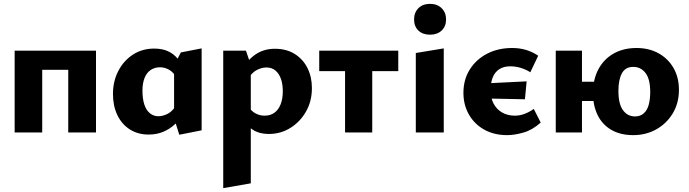

<svg xmlns="http://www.w3.org/2000/svg" viewBox="-20 -687 3573 996"><path d="M334 0V-424H478V0ZM56 0V-424H199V0ZM126 -325V-424H405V-325Z M751 11Q695 11 653 -16Q611 -43 588.5 -90.5Q566 -138 566 -199Q566 -266 594 -319.5Q622 -373 670 -404Q718 -435 780 -435Q822 -435 852 -421Q882 -407 901.5 -382.5Q921 -358 931 -327L895 -285Q880 -312 857.5 -325Q835 -338 810 -338Q782 -338 761 -323.5Q740 -309 729.5 -281.5Q719 -254 719 -217Q719 -175 728.5 -145.5Q738 -116 757 -100Q776 -84 802 -84Q824 -84 848.5 -96Q873 -108 893 -139L935 -101Q914 -67 887 -42Q860 -17 826 -3Q792 11 751 11ZM910 12 883 -74V-347L918 -415L1026 -436V-11Z M1374 8Q1325 8 1290.5 -14.5Q1256 -37 1238 -77L1270 -133Q1284 -110 1306 -98.5Q1328 -87 1352 -87Q1383 -87 1404 -102.5Q1425 -118 1436 -146.5Q1447 -175 1447 -214Q1447 -250 1437.5 -277.5Q1428 -305 1409 -321Q1390 -337 1362 -337Q1338 -337 1312.5 -324Q1287 -311 1267 -278L1224 -311Q1261 -374 1304.5 -404Q1348 -434 1406 -434Q1466 -434 1509 -407Q1552 -380 1575 -334Q1598 -288 1598 -230Q1598 -162 1567.5 -108.5Q1537 -55 1486.5 -23.5Q1436 8 1374 8ZM1138 289V-424H1256L1281 -350V264Z M1770 0V-424H1911V0ZM1636 -318V-424H2046V-318Z M2137 0V-412L2282 -436V0ZM2211 -507Q2173 -507 2150.5 -528.5Q2128 -550 2128 -586Q2128 -622 2150.5 -644.5Q2173 -667 2211 -667Q2248 -667 2271 -644.5Q2294 -622 2294 -586Q2294 -550 2271 -528.5Q2248 -507 2211 -507Z M2611 14Q2543 14 2492 -14.5Q2441 -43 2412.5 -93Q2384 -143 2384 -205Q2384 -274 2417 -326.5Q2450 -379 2507 -408.5Q2564 -438 2637 -438Q2677 -438 2710.5 -427.5Q2744 -417 2772 -398L2731 -312Q2710 -326 2682.5 -334.5Q2655 -343 2627 -343Q2593 -343 2570 -328Q2547 -313 2536 -285.5Q2525 -258 2525 -219Q2525 -179 2540.5 -149.5Q2556 -120 2584.5 -103.5Q2613 -87 2651 -87Q2676 -87 2700.5 -96Q2725 -105 2749 -122L2785 -51Q2741 -12 2694.5 1Q2648 14 2611 14ZM2703 -172 2460 -177 2469 -253 2712 -265Z M2863 0V-424H2999V0ZM2930 -163V-263H3132V-163ZM3265 14Q3198 14 3151 -13.5Q3104 -41 3080 -90.5Q3056 -140 3056 -204Q3056 -274 3083.5 -326.5Q3111 -379 3162 -408.5Q3213 -438 3282 -438Q3346 -438 3395.5 -411Q3445 -384 3473.5 -335Q3502 -286 3502 -221Q3502 -152 3470 -99Q3438 -46 3384.5 -16Q3331 14 3265 14ZM3274 -83Q3302 -83 3320 -99.5Q3338 -116 3345.5 -144.5Q3353 -173 3353 -209Q3353 -277 3328.5 -308.5Q3304 -340 3265 -340Q3224 -340 3206 -306.5Q3188 -273 3188 -216Q3188 -147 3212 -115Q3236 -83 3274 -83Z"/></svg>

Font: Ysabeau Infant ExtraBold
Style: Regular
Weight: 800
Designer: Christian Thalmann (Catharsis Fonts)
Version: Version 2.001;gftools[0.9.30]; featfreeze: ss01,ss02,lnum